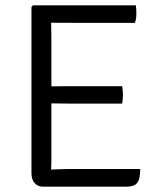

<svg xmlns="http://www.w3.org/2000/svg" viewBox="-20 -703 602 723"><path d="M173.5 -102.5 172.5 -64V0H142.5Q122.5 0 110.5 -13.5Q98.5 -27 98.5 -50.5V-677L104.5 -683H172.5V-620L173.5 -555.5ZM147 -377.5 233 -378.5H440Q443 -362.5 443 -346Q443 -330 440 -313H233L147 -314ZM488 -617Q343.5 -617 259.8 -617Q176 -617 147 -618V-683H491.5Q493.5 -671.5 493.5 -652Q493.5 -631 488 -617ZM147 -62.5Q199 -66.5 234 -66.5H508Q508 -27.5 496.2 -13.8Q484.5 0 456.5 0H147Z"/></svg>

Font: Signika-CLs Light
Style: CLs-Regular
Weight: 300
Version: Version 2.003;gftools[0.9.32]